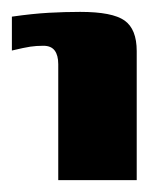

<svg xmlns="http://www.w3.org/2000/svg" viewBox="-26 -546 269 323"><path d="M72 -243V-438Q72 -453 66 -461Q60 -469 47 -469Q35 -469 25 -467.5Q15 -466 -6 -461V-518Q29 -523 56 -524.5Q83 -526 109 -526Q163 -526 183.5 -511.5Q204 -497 204 -460V-243Z"/></svg>

Font: Genos ExtraBold
Style: Regular
Weight: 800
Designer: Robert E. Leuschke
Foundry: Robert E. Leuschke
Version: Version 1.010